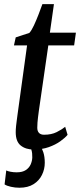

<svg xmlns="http://www.w3.org/2000/svg" viewBox="-20 -708 384 922"><path d="M166.5 -175.5Q164 -157.5 162.5 -144.2Q161 -131 160 -119.5Q159 -108 159 -94.5Q159 -78.5 167.2 -69.8Q175.5 -61 191.5 -61Q227 -61 252 -73.5Q277 -86 293 -99L304.5 -60.5Q292.5 -46 269.5 -29.5Q246.5 -13 214.2 -1.5Q182 10 141 10Q103.5 10 79.5 -9.2Q55.5 -28.5 55.5 -73Q55.5 -78.5 55.8 -85.8Q56 -93 57.2 -103Q58.5 -113 60 -126.2Q61.5 -139.5 64 -156.5L110 -490H47L55.5 -528.5L121 -550Q131.5 -561.5 143 -586.2Q154.5 -611 165.2 -638.8Q176 -666.5 183.5 -688H239L219.5 -551H344.5L336 -490H212ZM73 193.5Q52.5 193.5 32.5 189Q12.5 184.5 2 177.5L10 110.5Q16.5 114 30.8 116.8Q45 119.5 60 119.5Q88 119.5 104.2 108.5Q120.5 97.5 127.5 81Q134.5 64.5 135 48.5Q135.5 27 131.2 13.2Q127 -0.5 122.5 -12L147 -14L171 -12Q181 2 188 23.2Q195 44.5 195 73.5Q195 104.5 181.5 132Q168 159.5 141 176.5Q114 193.5 73 193.5Z"/></svg>

Font: Merriweather 28pt
Style: Italic
Weight: 400
Italic angle: -7.8°
Version: Version 2.101